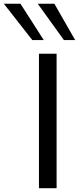

<svg xmlns="http://www.w3.org/2000/svg" viewBox="-119 -995 433 1015"><path d="M278.3 -783.2 168.5 -975.1H80.6L218.8 -783.2ZM112.3 -783.2 -10.7 -975.1H-98.6L51.8 -783.2ZM180.2 0V-710.9H86.9V0Z"/></svg>

Font: Ride
Style: Regular
Weight: 400
Version: Version 3.000